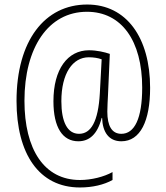

<svg xmlns="http://www.w3.org/2000/svg" viewBox="-20 -735 734 848"><path d="M643 -347C643 -568 539 -715 365 -715C178 -715 53 -556 53 -289C53 -56 152 93 333 93C389 93 439 81 477 60V25C439 46 384 60 333 60C175 60 88 -75 88 -290C88 -524 193 -683 364 -683C517 -683 608 -555 608 -348C608 -211 574 -144 516 -144C474 -144 454 -179 454 -242C454 -263 456 -295 457 -316L465 -497C442 -505 407 -513 373 -513C279 -513 216 -430 216 -288C216 -171 257 -111 326 -111C373 -111 410 -140 429 -214H431C433 -151 461 -111 516 -111C600 -111 643 -201 643 -347ZM251 -288C251 -411 301 -482 372 -482C393 -482 413 -479 429 -473L421 -324C414 -196 381 -144 329 -144C278 -144 251 -196 251 -288Z"/></svg>

Font: Noto Sans Devanagari UI Condensed ExtraLight
Style: Regular
Weight: 200
Width: 3
Designer: Jelle Bosma - Monotype Design Team
Foundry: Monotype Imaging Inc.
Version: Version 2.004